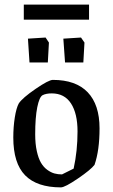

<svg xmlns="http://www.w3.org/2000/svg" viewBox="-20 -810 493 839"><path d="M84 -724.1V-790H369.1V-724.1ZM108.9 -537.1 102.1 -641.1 179.2 -646 193.8 -624 189 -537.1ZM264.2 -537.1 256.8 -641.1 334 -646 349.1 -624 344.2 -537.1ZM246.1 8.8Q141.6 8.8 89.8 -43.9Q38.1 -96.7 38.1 -209Q38.1 -255.4 44.7 -296.9Q51.3 -338.4 62 -357.9Q77.6 -381.8 135.3 -421.4Q192.9 -460.9 210.9 -460.9Q311.5 -460.9 363.3 -406.7Q415 -352.5 415 -249Q415 -152.8 393.1 -89.8Q377 -68.4 320.3 -29.8Q263.7 8.8 246.1 8.8ZM251 -47.9 301.8 -73.2Q318.8 -150.4 318.8 -235.8Q318.8 -314 290.3 -357.9Q261.7 -401.9 206.1 -401.9Q181.2 -401.9 166 -394Q151.9 -386.2 142.8 -341.3Q133.8 -296.4 133.8 -223.1Q133.8 -181.2 140.9 -149.4Q147.9 -117.7 159.2 -98.6Q170.4 -79.6 186.5 -67.9Q202.6 -56.2 218 -52Q233.4 -47.9 251 -47.9Z"/></svg>

Font: Grenze
Style: Regular
Weight: 400
Designer: Renata Polastri
Foundry: Omnibus-Type
Version: Version 1.002;PS 001.002;hotconv 1.0.88;makeotf.lib2.5.64775